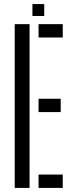

<svg xmlns="http://www.w3.org/2000/svg" viewBox="-20 -918 349 938"><path d="M51.9 0V-800H124.4V0ZM168.3 0V-65.2H286.6V0ZM168.3 -370.4V-435.6H276.6V-370.4ZM168.3 -734.8V-800H286.6V-734.8ZM138.4 -840V-898.1H196V-840Z"/></svg>

Font: Big Shoulders Stencil Display SC Thin
Style: Regular
Weight: 100
Designer: Patric King
Foundry: XO Type Co
Version: Version 2.001